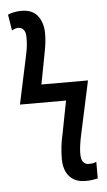

<svg xmlns="http://www.w3.org/2000/svg" viewBox="-53 -759 450 805"><g transform="rotate(-5 172.0 -357.0)"><path d="M274 10Q231 10 207 -16.5Q183 -43 183 -92Q183 -116 186 -143Q189 -170 195 -194L222 -333H28L71 -534Q75 -552 77.5 -570Q80 -588 80 -610Q80 -634 71 -644Q62 -654 49 -654Q43 -654 35.5 -652Q28 -650 22 -645L11 -713Q23 -718 37.5 -721Q52 -724 68 -724Q115 -724 137 -694.5Q159 -665 159 -621Q159 -603 157 -584Q155 -565 149 -535L125 -409H321L272 -182Q268 -164 265 -143Q262 -122 262 -106Q262 -80 271.5 -69.5Q281 -59 295 -60Q306 -60 313 -61.5Q320 -63 326 -66V4Q318 6 304.5 8Q291 10 274 10Z"/></g></svg>

Font: Noto Sans ExtraCondensed
Style: Regular
Weight: 400
Width: 2
Designer: Monotype Design Team
Foundry: Monotype Imaging Inc.
Version: Version 2.013